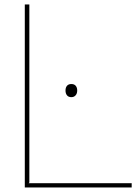

<svg xmlns="http://www.w3.org/2000/svg" viewBox="-20 -830 618 850"><path d="M295.9 -399.9Q283.2 -399.9 276.6 -408Q270 -416 270 -429.2Q270 -442.4 276.6 -450.2Q283.2 -458 295.9 -458Q308.6 -458 315.2 -450.2Q321.8 -442.4 321.8 -429.2Q321.8 -416 314.7 -408Q307.6 -399.9 295.9 -399.9ZM563 -19V0H89.8V-810.1H109.9V-22L106.9 -19Z"/></svg>

Font: Sinkin Sans 100 Thin
Style: Regular
Weight: 100
Designer: Keith Bates
Foundry: K-Type
Version: Sinkin Sans (version 1.0)  by Keith Bates   •   © 2014   www